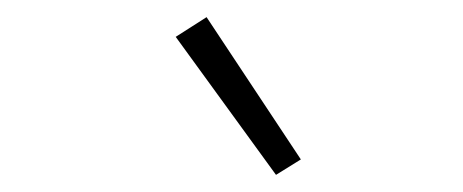

<svg xmlns="http://www.w3.org/2000/svg" viewBox="-20 -793 540 224"><path d="M302 -589 185 -750 221 -773 331 -607Z"/></svg>

Font: Iosevka Slab Extralight
Style: Italic
Weight: 200
Italic angle: -9°
Monospace: yes
Designer: Belleve Invis
Foundry: Belleve Invis
Version: Version 11.1.1; ttfautohint (v1.8.3)